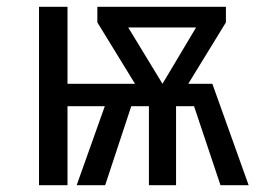

<svg xmlns="http://www.w3.org/2000/svg" viewBox="-20 -546 780 566"><path d="M606 -299 713 0H630L552 -233H499V0H419V-233H367L290 0H206L289 -233H179V0H95V-526H179V-299H378L267 -480V-526H646V-480L535 -299ZM358 -465 459 -299 558 -465Z"/></svg>

Font: FiraGO Book
Style: Regular
Weight: 350
Designer: bBox Type
Foundry: bBox Type GmbH
Version: Version 1.001;PS 001.001;hotconv 1.0.88;makeotf.lib2.5.64775